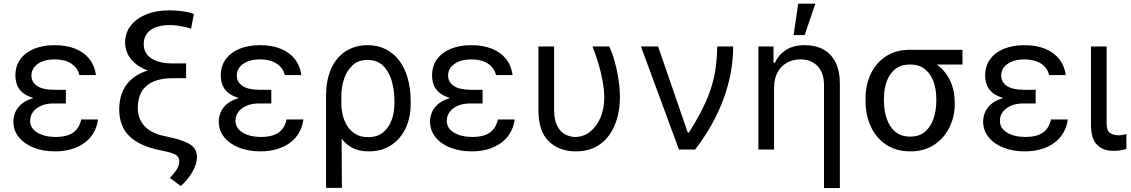

<svg xmlns="http://www.w3.org/2000/svg" viewBox="-20 -792 5990 1017"><path d="M255.9 -284.2H329.1V-244.1H264.6Q226.1 -244.1 198 -231.9Q169.9 -219.7 154.8 -199Q139.6 -178.2 139.6 -152.3Q139.2 -113.8 176.5 -90.3Q213.9 -66.9 275.4 -66.4Q335 -66.9 367.4 -89.6Q399.9 -112.3 410.2 -159.2H499Q494.1 -120.6 476.3 -89.6Q458.5 -58.6 429 -36.4Q399.4 -14.2 359.6 -2.2Q319.8 9.8 271.5 9.8Q208 9.8 158.2 -10Q108.4 -29.8 79.8 -65.2Q51.3 -100.6 50.8 -147.5Q50.8 -169.4 59.3 -193.1Q67.9 -216.8 89.8 -237.5Q111.8 -258.3 152.1 -271.2Q192.4 -284.2 255.9 -284.2ZM329.1 -261.7H255.9Q193.4 -261.7 154.8 -273.7Q116.2 -285.6 95.9 -304.9Q75.7 -324.2 68.6 -347.2Q61.5 -370.1 61.5 -391.6Q61.5 -442.4 87.6 -478.3Q113.8 -514.2 160.6 -533.4Q207.5 -552.7 269.5 -552.7Q332 -552.7 378.7 -533.9Q425.3 -515.1 453.4 -479.7Q481.4 -444.3 488.3 -394.5H400.4Q391.6 -432.1 358.2 -454.6Q324.7 -477.1 269.5 -477.5Q213.4 -477.1 179.9 -453.4Q146.5 -429.7 146.5 -391.6Q146.5 -357.9 175.8 -337.4Q205.1 -316.9 264.6 -316.4H329.1Z M1006.8 -717.8 992.2 -640.6Q928.2 -659.2 879.9 -659.2Q836.4 -659.2 805.2 -647.5Q773.9 -635.7 757.6 -613.3Q741.2 -590.8 741.2 -558.6Q741.2 -509.3 781.7 -482.7Q822.3 -456.1 895.5 -456.1H965.8V-397.5H892.6Q817.9 -397.9 761.7 -418.9Q705.6 -439.9 674.3 -478.3Q643.1 -516.6 642.6 -568.4Q643.1 -618.7 672.9 -656.7Q702.6 -694.8 755.6 -716.1Q808.6 -737.3 877.9 -737.3Q915 -737.3 949.5 -732.2Q983.9 -727.1 1006.8 -717.8ZM892.6 -436.5H965.8V-377.9H895.5Q805.2 -377.9 757.6 -338.6Q710 -299.3 710 -220.7Q710 -164.6 743.2 -126.7Q776.4 -88.9 838.9 -74.2L894.5 -61.5Q964.8 -44.9 994.4 -21.7Q1023.9 1.5 1023.4 40Q1022.9 64.5 1012.2 91.1Q1001.5 117.7 982.4 144Q963.4 170.4 937.5 193.4L879.9 150.4Q913.1 114.7 921.6 95.7Q930.2 76.7 929.7 63.5Q930.2 42 913.8 30.3Q897.5 18.6 856.4 9.8L829.1 3.9Q717.3 -19 664.6 -71.5Q611.8 -124 611.3 -211.9Q611.8 -321.8 684.6 -378.9Q757.3 -436 892.6 -436.5Z M1343.8 -284.2H1417V-244.1H1352.5Q1314 -244.1 1285.9 -231.9Q1257.8 -219.7 1242.7 -199Q1227.5 -178.2 1227.5 -152.3Q1227.1 -113.8 1264.4 -90.3Q1301.8 -66.9 1363.3 -66.4Q1422.9 -66.9 1455.3 -89.6Q1487.8 -112.3 1498 -159.2H1586.9Q1582 -120.6 1564.2 -89.6Q1546.4 -58.6 1516.8 -36.4Q1487.3 -14.2 1447.5 -2.2Q1407.7 9.8 1359.4 9.8Q1295.9 9.8 1246.1 -10Q1196.3 -29.8 1167.7 -65.2Q1139.2 -100.6 1138.7 -147.5Q1138.7 -169.4 1147.2 -193.1Q1155.8 -216.8 1177.7 -237.5Q1199.7 -258.3 1240 -271.2Q1280.3 -284.2 1343.8 -284.2ZM1417 -261.7H1343.8Q1281.2 -261.7 1242.7 -273.7Q1204.1 -285.6 1183.8 -304.9Q1163.6 -324.2 1156.5 -347.2Q1149.4 -370.1 1149.4 -391.6Q1149.4 -442.4 1175.5 -478.3Q1201.7 -514.2 1248.5 -533.4Q1295.4 -552.7 1357.4 -552.7Q1419.9 -552.7 1466.6 -533.9Q1513.2 -515.1 1541.3 -479.7Q1569.3 -444.3 1576.2 -394.5H1488.3Q1479.5 -432.1 1446 -454.6Q1412.6 -477.1 1357.4 -477.5Q1301.3 -477.1 1267.8 -453.4Q1234.4 -429.7 1234.4 -391.6Q1234.4 -357.9 1263.7 -337.4Q1293 -316.9 1352.5 -316.4H1417Z M1707 203.1V-280.3Q1707 -371.6 1735.8 -432.1Q1764.6 -492.7 1814.5 -522.7Q1864.3 -552.7 1926.8 -552.7Q1980.5 -552.7 2022.9 -531.5Q2065.4 -510.3 2095 -470.9Q2124.5 -431.6 2139.9 -376.7Q2155.3 -321.8 2155.3 -253.9V-244.1Q2155.8 -170.4 2128.7 -113Q2101.6 -55.7 2051.8 -22.9Q2002 9.8 1933.6 9.8Q1878.4 9.8 1840.6 -12.2Q1802.7 -34.2 1777.1 -74.7Q1751.5 -115.2 1732.4 -170.9L1788.1 -240.2Q1788.1 -214.8 1794.9 -184.6Q1801.8 -154.3 1818.1 -127.2Q1834.5 -100.1 1861.8 -82.8Q1889.2 -65.4 1929.7 -65.4Q1977.5 -65.4 2008.3 -90.1Q2039.1 -114.7 2054.2 -155.5Q2069.3 -196.3 2069.3 -244.1V-253.9Q2069.3 -316.9 2054 -366.7Q2038.6 -416.5 2007.3 -445.6Q1976.1 -474.6 1926.8 -474.6Q1877.4 -474.6 1846.7 -445.6Q1815.9 -416.5 1801.8 -372.1Q1787.6 -327.6 1788.1 -281.2L1791 203.1Z M2462.9 -284.2H2536.1V-244.1H2471.7Q2433.1 -244.1 2405 -231.9Q2377 -219.7 2361.8 -199Q2346.7 -178.2 2346.7 -152.3Q2346.2 -113.8 2383.5 -90.3Q2420.9 -66.9 2482.4 -66.4Q2542 -66.9 2574.5 -89.6Q2606.9 -112.3 2617.2 -159.2H2706.1Q2701.2 -120.6 2683.3 -89.6Q2665.5 -58.6 2636 -36.4Q2606.4 -14.2 2566.7 -2.2Q2526.9 9.8 2478.5 9.8Q2415 9.8 2365.2 -10Q2315.4 -29.8 2286.9 -65.2Q2258.3 -100.6 2257.8 -147.5Q2257.8 -169.4 2266.4 -193.1Q2274.9 -216.8 2296.9 -237.5Q2318.8 -258.3 2359.1 -271.2Q2399.4 -284.2 2462.9 -284.2ZM2536.1 -261.7H2462.9Q2400.4 -261.7 2361.8 -273.7Q2323.2 -285.6 2303 -304.9Q2282.7 -324.2 2275.6 -347.2Q2268.6 -370.1 2268.6 -391.6Q2268.6 -442.4 2294.7 -478.3Q2320.8 -514.2 2367.7 -533.4Q2414.6 -552.7 2476.6 -552.7Q2539.1 -552.7 2585.7 -533.9Q2632.3 -515.1 2660.4 -479.7Q2688.5 -444.3 2695.3 -394.5H2607.4Q2598.6 -432.1 2565.2 -454.6Q2531.7 -477.1 2476.6 -477.5Q2420.4 -477.1 2387 -453.4Q2353.5 -429.7 2353.5 -391.6Q2353.5 -357.9 2382.8 -337.4Q2412.1 -316.9 2471.7 -316.4H2536.1Z M2832 -545.9H2915V-210Q2915.5 -156.7 2931.4 -125.5Q2947.3 -94.2 2972.7 -80.6Q2998 -66.9 3026.4 -66.4Q3071.8 -66.9 3106.7 -95Q3141.6 -123 3161.4 -170.7Q3181.2 -218.3 3180.7 -277.3Q3180.2 -317.9 3171.6 -364.5Q3163.1 -411.1 3148.9 -458.3Q3134.8 -505.4 3118.2 -545.9H3207Q3221.7 -516.1 3234.6 -471.2Q3247.6 -426.3 3255.6 -375.5Q3263.7 -324.7 3263.7 -277.3Q3263.7 -221.2 3250 -169.7Q3236.3 -118.2 3208 -77.6Q3179.7 -37.1 3135.3 -13.7Q3090.8 9.8 3029.3 9.8Q2941.9 9.8 2886.7 -43.5Q2831.5 -96.7 2832 -211.9Z M3576.2 0 3375 -545.9H3465.8L3623 -89.8H3628.9Q3674.8 -162.1 3703.9 -221.7Q3732.9 -281.2 3749 -334.2Q3765.1 -387.2 3771.7 -438.7Q3778.3 -490.2 3779.3 -545.9H3863.3Q3863.8 -409.2 3813.2 -270.3Q3762.7 -131.3 3662.1 0Z M4080.1 -328.1V0H3997.1V-545.9H4077.1V-460H4085Q4104 -502 4143.1 -527.3Q4182.1 -552.7 4244.1 -552.7Q4299.3 -552.7 4340.8 -530.3Q4382.3 -507.8 4405.5 -462.2Q4428.7 -416.5 4428.7 -346.7V204.1H4344.7V-340.8Q4344.7 -404.8 4311.5 -440.9Q4278.3 -477.1 4219.7 -477.5Q4180.2 -477.5 4148.7 -460Q4117.2 -442.4 4098.9 -409.2Q4080.6 -376 4080.1 -328.1ZM4183.6 -606.4 4208 -772.5H4298.8L4242.2 -606.4Z M4564.5 -258.8V-269.5Q4564.5 -342.8 4592.5 -401.4Q4620.6 -460 4673.3 -494.1Q4726.1 -528.3 4799.8 -528.3Q4815.4 -526.9 4828.6 -517.6Q4841.8 -508.3 4857.7 -496.3Q4873.5 -484.4 4897.5 -474.6Q4940.9 -457 4972.2 -424.3Q5003.4 -391.6 5020.3 -347.2Q5037.1 -302.7 5037.1 -249V-238.3Q5037.1 -174.8 5009.3 -117.9Q4981.4 -61 4929 -25.6Q4876.5 9.8 4801.8 9.8Q4727.1 9.8 4673.8 -25.6Q4620.6 -61 4592.5 -121.8Q4564.5 -182.6 4564.5 -258.8ZM4662.1 -269.5V-258.8Q4662.1 -207.5 4676.5 -164.3Q4690.9 -121.1 4721.7 -94.7Q4752.4 -68.4 4801.8 -68.4Q4850.1 -68.4 4880.4 -94.7Q4910.6 -121.1 4925 -164.3Q4939.5 -207.5 4939.5 -258.8V-269.5Q4939.5 -318.4 4924.8 -359.4Q4910.2 -400.4 4879.6 -425.3Q4849.1 -450.2 4799.8 -450.2Q4751.5 -450.2 4720.9 -425.3Q4690.4 -400.4 4676.3 -359.4Q4662.1 -318.4 4662.1 -269.5ZM5078.1 -528.3V-450.2H4799.8V-528.3Z M5392.6 -284.2H5465.8V-244.1H5401.4Q5362.8 -244.1 5334.7 -231.9Q5306.6 -219.7 5291.5 -199Q5276.4 -178.2 5276.4 -152.3Q5275.9 -113.8 5313.2 -90.3Q5350.6 -66.9 5412.1 -66.4Q5471.7 -66.9 5504.2 -89.6Q5536.6 -112.3 5546.9 -159.2H5635.7Q5630.9 -120.6 5613 -89.6Q5595.2 -58.6 5565.7 -36.4Q5536.1 -14.2 5496.3 -2.2Q5456.5 9.8 5408.2 9.8Q5344.7 9.8 5294.9 -10Q5245.1 -29.8 5216.6 -65.2Q5188 -100.6 5187.5 -147.5Q5187.5 -169.4 5196 -193.1Q5204.6 -216.8 5226.6 -237.5Q5248.5 -258.3 5288.8 -271.2Q5329.1 -284.2 5392.6 -284.2ZM5465.8 -261.7H5392.6Q5330.1 -261.7 5291.5 -273.7Q5252.9 -285.6 5232.7 -304.9Q5212.4 -324.2 5205.3 -347.2Q5198.2 -370.1 5198.2 -391.6Q5198.2 -442.4 5224.4 -478.3Q5250.5 -514.2 5297.4 -533.4Q5344.2 -552.7 5406.2 -552.7Q5468.8 -552.7 5515.4 -533.9Q5562 -515.1 5590.1 -479.7Q5618.2 -444.3 5625 -394.5H5537.1Q5528.3 -432.1 5494.9 -454.6Q5461.4 -477.1 5406.2 -477.5Q5350.1 -477.1 5316.7 -453.4Q5283.2 -429.7 5283.2 -391.6Q5283.2 -357.9 5312.5 -337.4Q5341.8 -316.9 5401.4 -316.4H5465.8Z M5758.8 -545.9H5841.8V-134.8Q5842.3 -96.7 5862.3 -85.9Q5882.3 -75.2 5904.3 -75.2Q5915.5 -75.2 5928.2 -77.6Q5940.9 -80.1 5946.3 -82V-2.9Q5935.5 0.5 5918.2 3.9Q5900.9 7.3 5875 6.8Q5824.7 7.3 5791.5 -24.4Q5758.3 -56.2 5758.8 -134.8Z"/></svg>

Font: GitLab Sans
Style: Regular
Weight: 400
Designer: Rasmus Andersson
Foundry: Modifications by GitLab B.V., manufactured by rsms
Version: Version 4.000;git-c8fb6b7